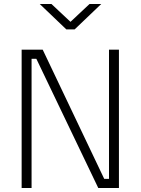

<svg xmlns="http://www.w3.org/2000/svg" viewBox="-20 -947 709 967"><path d="M89 0V-697H195L505 -46H529V-697H579V0H475L163 -651H139V0ZM314 -799 180 -927H239L335 -837L431 -927H490L356 -799Z"/></svg>

Font: Cairo Play Light
Style: Regular
Weight: 300
Version: Version 3.119